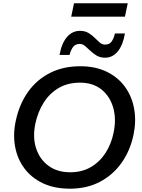

<svg xmlns="http://www.w3.org/2000/svg" viewBox="-20 -1126 856 1158"><path d="M402 12Q307.5 12 238.2 -21Q169 -54 126.8 -111Q84.5 -168 71 -241.8Q57.5 -315.5 75 -397Q96.5 -498 149.2 -572Q202 -646 281.8 -686.2Q361.5 -726.5 464 -726.5Q555.5 -726.5 623.8 -693.2Q692 -660 734 -602Q776 -544 789.2 -469.2Q802.5 -394.5 785 -311.5Q764.5 -216 712.5 -143Q660.5 -70 581.8 -29Q503 12 402 12ZM403.5 -87Q475 -87 528.8 -118.8Q582.5 -150.5 617 -204.5Q651.5 -258.5 665 -325.5Q682.5 -408 662.8 -476.8Q643 -545.5 591.8 -586.5Q540.5 -627.5 462.5 -627.5Q389 -627.5 334.2 -595.5Q279.5 -563.5 244 -507.8Q208.5 -452 193.5 -381.5Q176 -299 197.5 -232.2Q219 -165.5 272.2 -126.2Q325.5 -87 403.5 -87ZM614 -778Q584 -778 562.8 -790.8Q541.5 -803.5 524.8 -819.8Q508 -836 493 -848.5Q478 -861 461 -861Q434.5 -861 420.8 -842.8Q407 -824.5 399.5 -794.5H339Q351.5 -865 383.8 -902.5Q416 -940 462.5 -940Q492 -940 513 -927.5Q534 -915 550.2 -898.8Q566.5 -882.5 581.2 -869.8Q596 -857 613.5 -857Q640 -857 653 -875.2Q666 -893.5 673 -924H733.5Q721.5 -853.5 690.2 -815.8Q659 -778 614 -778ZM409.5 -1025.5 426.5 -1106.5H750.5L733.5 -1025.5Z"/></svg>

Font: Commissioner Medium
Style: Italic
Weight: 500
Italic angle: -12°
Designer: Kostas Bartsokas
Foundry: Kostas Bartsokas
Version: Version 1.000; ttfautohint (v1.8.3)